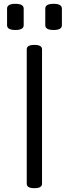

<svg xmlns="http://www.w3.org/2000/svg" viewBox="-20 -980 360 1005"><path d="M200 -722V-18Q200 5 160 5Q120 5 120 -18V-722Q120 -745 160 -745Q200 -745 200 -722ZM104 -935V-848Q104 -823 60.5 -823Q17 -823 17 -848V-935Q17 -960 60.5 -960Q104 -960 104 -935ZM304 -935V-848Q304 -823 260.5 -823Q217 -823 217 -848V-935Q217 -960 260.5 -960Q304 -960 304 -935Z"/></svg>

Font: Offside
Style: Regular
Weight: 400
Designer: Eduardo Rodriguez Tunni
Foundry: Eduardo Rodriguez Tunni
Version: Version 1.001